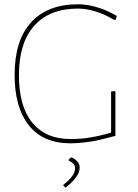

<svg xmlns="http://www.w3.org/2000/svg" viewBox="-20 -661 643 892"><path d="M342.8 -641.1Q385.3 -641.1 432.1 -627Q476.6 -613.8 522.9 -586.9L517.1 -568.8H509.8Q466.8 -594.7 425.3 -607.4Q381.3 -621.1 342.8 -621.1Q210 -621.1 139.2 -541.5Q67.9 -461.4 67.9 -312Q67.9 -167 129.9 -91.3Q192.4 -15.1 307.1 -15.1Q331.1 -15.1 351.6 -16.6Q374.5 -18.1 394 -21.5Q426.3 -26.9 440.4 -30.3Q469.2 -37.1 496.1 -44.9V-235.8L516.1 -237.8V-29.8Q501.5 -25.9 456.5 -14.6Q425.8 -6.8 405.8 -3.9Q381.3 0 358.4 2Q335 4.4 308.1 4.9Q181.6 4.9 115.2 -77.1Q47.9 -160.2 47.9 -313Q47.9 -472.7 124 -556.6Q200.2 -641.1 342.8 -641.1ZM312 69.8Q350.1 86.9 350.1 118.2Q350.1 159.7 284.2 210.9L273.9 200.2L274.9 196.8Q329.1 156.2 329.1 119.1Q329.1 99.1 298.8 85V81.1Q304.2 73.2 312 69.8Z"/></svg>

Font: Datalegreya
Style: Gradient
Weight: 400
Designer: Figs Lab
Foundry: Figs Lab
Version: Version 1.002;PS 001.002;hotconv 1.0.70;makeotf.lib2.5.58329